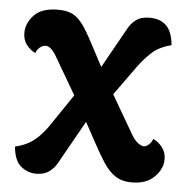

<svg xmlns="http://www.w3.org/2000/svg" viewBox="-44 -574 611 633"><g transform="rotate(5 261.0 -258.0)"><path d="M414 15Q382 15 360 0.5Q338 -14 320.5 -41Q303 -68 282 -107L214 -232L131 -374Q121 -392 111.5 -400.5Q102 -409 93 -409Q83 -409 73.5 -401Q64 -393 61 -382Q44 -390 31.5 -406Q19 -422 19 -446Q19 -477 44 -504Q69 -531 124 -531Q156 -531 175.5 -519.5Q195 -508 212.5 -481Q230 -454 253 -409L310 -301L403 -141Q413 -124 424.5 -115.5Q436 -107 444 -107Q452 -107 461 -115.5Q470 -124 473 -134Q489 -127 502.5 -110.5Q516 -94 516 -70Q516 -39 489.5 -12Q463 15 414 15ZM98 14Q70 14 47.5 -4.5Q25 -23 21 -69Q62 -79 87 -100.5Q112 -122 131 -151L219 -281L270 -211L166 -26Q157 -10 140.5 2Q124 14 98 14ZM309 -242 256 -310 356 -489Q365 -506 381.5 -518.5Q398 -531 427 -531Q462 -531 482 -511Q502 -491 506 -447Q465 -437 440.5 -414Q416 -391 396 -363Z"/></g></svg>

Font: Arima Thin
Style: Regular
Weight: 100
Designer: Joana Correia and Natanael Gama
Foundry: NDISCOVER
Version: Version 1.101;gftools[0.9.23]